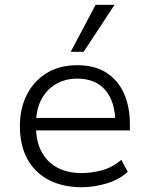

<svg xmlns="http://www.w3.org/2000/svg" viewBox="-20 -773 624 801"><path d="M321 8Q242 8 184 -22Q126 -52 94.5 -109Q63 -166 63 -246Q63 -321 92 -378Q121 -435 174.5 -468Q228 -501 302 -501Q375 -501 423.5 -470Q472 -439 497 -383.5Q522 -328 522 -252V-229H112V-281H482L461 -261Q461 -348 420 -396.5Q379 -445 302 -445Q251 -445 212 -421.5Q173 -398 151.5 -356Q130 -314 130 -255V-247Q130 -183 153.5 -139.5Q177 -96 219.5 -73.5Q262 -51 320 -51Q362 -51 405 -62.5Q448 -74 486 -106L513 -56Q476 -23 424 -7.5Q372 8 321 8ZM275 -557 379 -753H458L329 -557Z"/></svg>

Font: Nunito Sans 8pt Light
Style: Regular
Weight: 300
Version: Version 3.101;gftools[0.9.27]